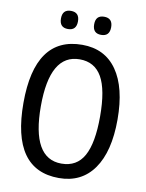

<svg xmlns="http://www.w3.org/2000/svg" viewBox="-97 -964 795 1043"><g transform="rotate(10 300.0 -443.0)"><path d="M300.8 9.8Q41 9.8 41 -358.9Q41 -725.1 301.8 -725.1Q426.8 -725.1 493.4 -629.6Q560.1 -534.2 560.1 -357.9Q560.1 -181.6 492.7 -85.9Q425.3 9.8 300.8 9.8ZM300.8 -69.8Q385.3 -69.8 424.6 -140.6Q463.9 -211.4 463.9 -357.9Q463.9 -505.9 424.1 -575.4Q384.3 -645 301.8 -645Q137.2 -645 137.2 -357.9Q137.2 -69.8 300.8 -69.8ZM209 -896Q255.9 -896 255.9 -846.2Q255.9 -795.9 209 -795.9Q162.1 -795.9 162.1 -846.2Q162.1 -896 209 -896ZM392.1 -896Q439 -896 439 -846.2Q439 -795.9 392.1 -795.9Q345.2 -795.9 345.2 -846.2Q345.2 -896 392.1 -896Z"/></g></svg>

Font: Droid Sans Mono
Style: Regular
Weight: 400
Monospace: yes
Foundry: Ascender Corporation
Version: Version 1.00 build 112